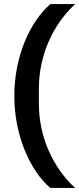

<svg xmlns="http://www.w3.org/2000/svg" viewBox="-20 -780 387 938"><path d="M50 -312Q50 -384 63.5 -451Q77 -518 100.5 -575.5Q124 -633 156 -680Q188 -727 226 -760H347Q306 -722 273.5 -676Q241 -630 218 -577.5Q195 -525 182.5 -467Q170 -409 170 -348V-274Q170 -212 182.5 -153.5Q195 -95 218.5 -42.5Q242 10 274.5 56Q307 102 347 138H226Q189 107 157 60Q125 13 101 -45.5Q77 -104 63.5 -171.5Q50 -239 50 -312Z"/></svg>

Font: IBMPlexSans-SemiBold
Style: Regular
Weight: 600
Designer: Mike Abbink, Paul van der Laan, Pieter van Rosmalen
Foundry: Bold Monday
Version: Version 3.1